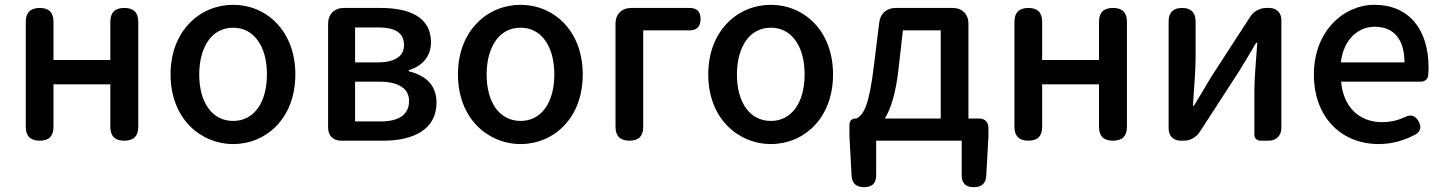

<svg xmlns="http://www.w3.org/2000/svg" viewBox="-20 -584 5992 797"><path d="M554 -275V-493C554 -532 535 -551 496 -551C457 -551 438 -532 438 -493V-335H202V-494C202 -532 183 -551 145 -551C107 -551 87 -532 87 -494V-57C87 -19 107 0 145 0C183 0 202 -19 202 -57V-234H320H438V-58C438 -19 457 0 496 0C535 0 554 -19 554 -58V-275Z M767 -62C815 -13 880 14 948 14C1084 14 1206 -92 1206 -275C1206 -458 1084 -564 948 -564C880 -564 815 -538 767 -488C719 -439 688 -367 688 -275C688 -184 719 -111 767 -62ZM1050 -416C1075 -382 1088 -333 1088 -275C1088 -158 1034 -82 948 -82C861 -82 807 -158 807 -275C807 -333 821 -382 845 -416C869 -450 905 -469 948 -469C991 -469 1026 -450 1050 -416Z M1342 -275V-54C1342 -21 1363 0 1396 0H1456H1571C1697 0 1792 -47 1792 -158C1792 -235 1741 -273 1677 -288V-293C1736 -310 1769 -353 1769 -409C1769 -512 1681 -551 1560 -551H1407C1368 -551 1342 -525 1342 -486ZM1631 -345C1613 -332 1586 -325 1546 -325H1454V-397V-470H1551C1626 -470 1657 -444 1657 -397C1657 -375 1649 -357 1631 -345ZM1648 -223C1668 -210 1678 -190 1678 -165C1678 -112 1641 -80 1561 -80H1454V-162V-245H1556C1597 -245 1628 -237 1648 -223Z M1960 -62C2008 -13 2073 14 2141 14C2277 14 2399 -92 2399 -275C2399 -458 2277 -564 2141 -564C2073 -564 2008 -538 1960 -488C1912 -439 1881 -367 1881 -275C1881 -184 1912 -111 1960 -62ZM2243 -416C2268 -382 2281 -333 2281 -275C2281 -158 2227 -82 2141 -82C2054 -82 2000 -158 2000 -275C2000 -333 2014 -382 2038 -416C2062 -450 2098 -469 2141 -469C2184 -469 2219 -450 2243 -416Z M2535 -275V-57C2535 -19 2555 0 2593 0C2631 0 2650 -19 2650 -57V-458H2842C2873 -458 2888 -474 2888 -505C2888 -536 2873 -551 2842 -551H2711H2600C2561 -551 2535 -525 2535 -486Z M2999 -62C3047 -13 3112 14 3180 14C3316 14 3438 -92 3438 -275C3438 -458 3316 -564 3180 -564C3112 -564 3047 -538 2999 -488C2951 -439 2920 -367 2920 -275C2920 -184 2951 -111 2999 -62ZM3282 -416C3307 -382 3320 -333 3320 -275C3320 -158 3266 -82 3180 -82C3093 -82 3039 -158 3039 -275C3039 -333 3053 -382 3077 -416C3101 -450 3137 -469 3180 -469C3223 -469 3258 -450 3282 -416Z M4000 -321V-486C4000 -525 3974 -551 3935 -551H3818H3697C3661 -551 3634 -527 3630 -492L3608 -315C3588 -144 3565 -108 3535 -92H3532C3516 -92 3506 -82 3506 -66V-18L3515 146C3517 178 3535 193 3567 193C3600 193 3617 177 3617 144V0H3972V144C3972 177 3989 193 4022 193C4054 193 4072 178 4074 146L4083 -18V-54C4083 -77 4068 -92 4045 -92H4000ZM3885 -275V-92H3769H3653C3678 -133 3698 -196 3709 -291L3728 -458H3885Z M4658 -275V-493C4658 -532 4639 -551 4600 -551C4561 -551 4542 -532 4542 -493V-335H4306V-494C4306 -532 4287 -551 4249 -551C4211 -551 4191 -532 4191 -494V-57C4191 -19 4211 0 4249 0C4287 0 4306 -19 4306 -57V-234H4424H4542V-58C4542 -19 4561 0 4600 0C4639 0 4658 -19 4658 -58V-275Z M5299 -275V-501C5299 -531 5279 -551 5249 -551H5236C5210 -551 5184 -537 5170 -515L5006 -262C4987 -229 4956 -178 4936 -145H4932C4936 -215 4943 -288 4943 -345V-495C4943 -532 4924 -551 4887 -551C4850 -551 4831 -532 4831 -495V-50C4831 -20 4851 0 4881 0H4894C4920 0 4946 -14 4960 -36L5124 -289C5144 -321 5174 -372 5194 -406H5199C5194 -335 5187 -262 5187 -205V-25C5187 -10 5197 0 5212 0H5243H5246C5278 0 5299 -21 5299 -53Z M5814 -245H5878C5894 -245 5906 -255 5908 -268C5909 -279 5910 -291 5910 -304C5910 -459 5831 -564 5685 -564C5557 -564 5434 -454 5434 -275C5434 -93 5552 14 5703 14C5760 14 5812 -2 5856 -26C5878 -39 5881 -57 5869 -80C5855 -105 5835 -111 5810 -97C5781 -84 5751 -77 5717 -77C5622 -77 5556 -140 5547 -245H5725ZM5612 -325H5546C5557 -421 5618 -473 5687 -473C5767 -473 5810 -419 5810 -325H5678Z"/></svg>

Font: GenSenRounded2 TW M
Style: Regular
Weight: 500
Version: Version 2.100;PS 2.1;hotconv 16.6.51;makeotf.lib2.5.65220 DE